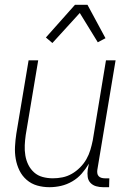

<svg xmlns="http://www.w3.org/2000/svg" viewBox="-20 -771 540 799"><path d="M186 8Q159 8 134.5 1Q110 -6 91 -22.5Q72 -39 61 -61.5Q50 -84 45.5 -109.5Q41 -135 42.5 -162Q44 -189 48 -215L99 -520H139L87 -209Q84 -188 83 -166.5Q82 -145 85.5 -124Q89 -103 98 -85Q107 -67 122 -53.5Q137 -40 157.5 -34.5Q178 -29 200 -29Q220 -29 240 -33Q260 -37 278.5 -47.5Q297 -58 313 -74Q329 -90 339.5 -108.5Q350 -127 356 -147Q362 -167 366 -187L421 -520H461L385 -64Q384 -57 385 -50Q386 -43 390.5 -38Q395 -33 402 -31Q409 -29 416 -29H435L434 8H409Q394 8 380 4Q366 0 356.5 -10Q347 -20 345 -34.5Q343 -49 345 -64L350 -90Q337 -68 320 -48.5Q303 -29 280.5 -16Q258 -3 234 2.5Q210 8 186 8ZM198 -592 171 -615 292 -751H344L419 -612L387 -595L312 -717Z"/></svg>

Font: Iosevka Extralight
Style: Italic
Weight: 200
Italic angle: -9°
Monospace: yes
Designer: Belleve Invis
Foundry: Belleve Invis
Version: Version 32.5.0; ttfautohint (v1.8.4)